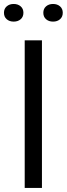

<svg xmlns="http://www.w3.org/2000/svg" viewBox="-38 -928 330 948"><path d="M84 -729H169.1V0H84ZM175.9 -864.9Q175.9 -884.9 189.4 -896.6Q202.9 -908.4 223.9 -908.4Q244.9 -908.4 258.4 -896.6Q271.9 -884.9 271.9 -864.9Q271.9 -844.9 258.4 -833.1Q244.9 -821.3 223.9 -821.3Q202.9 -821.3 189.4 -833.1Q175.9 -844.9 175.9 -864.9ZM-18.4 -864.9Q-18.4 -884.9 -4.9 -896.6Q8.6 -908.4 29.6 -908.4Q50.6 -908.4 64.1 -896.6Q77.6 -884.9 77.6 -864.9Q77.6 -844.9 64.1 -833.1Q50.6 -821.3 29.6 -821.3Q8.6 -821.3 -4.9 -833.1Q-18.4 -844.9 -18.4 -864.9Z"/></svg>

Font: Mona Sans VF XLt
Style: Regular
Weight: 200
Designer: Deni Anggara
Foundry: GitHub
Version: Version 2.000;Glyphs 3.2.3 (3260)